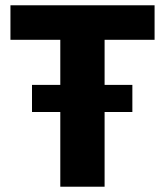

<svg xmlns="http://www.w3.org/2000/svg" viewBox="-20 -706 624 726"><path d="M208 0V-555.5H19.5V-686H564.5V-555.5H375.5V0ZM101 -282.5V-385H480.5V-282.5Z"/></svg>

Font: Chivo Medium
Style: Regular
Weight: 500
Designer: Hector Gatti
Foundry: Omnibus-Type
Version: Version 2.002